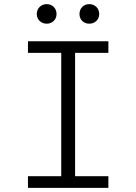

<svg xmlns="http://www.w3.org/2000/svg" viewBox="-20 -903 655 923"><path d="M114.4 -704.6H501V-648.7H341V-55.9H501V0H114.4V-55.9H274.4V-648.7H114.4ZM156.9 -835.4Q156.9 -856.4 170.5 -869.7Q184.1 -883.1 205.1 -883.1Q224.6 -883.1 238.2 -869.7Q251.8 -856.4 251.8 -835.4Q251.8 -815.4 238.2 -802.3Q224.6 -789.2 205.1 -789.2Q184.1 -789.2 170.5 -802.3Q156.9 -815.4 156.9 -835.4ZM362.1 -835.4Q362.1 -856.4 375.4 -869.7Q388.7 -883.1 408.7 -883.1Q429.7 -883.1 443.3 -869.7Q456.9 -856.4 456.9 -835.4Q456.9 -815.4 443.3 -802.3Q429.7 -789.2 408.7 -789.2Q388.7 -789.2 375.4 -802.3Q362.1 -815.4 362.1 -835.4Z"/></svg>

Font: Fira Code Fixed Light
Style: Regular
Weight: 300
Monospace: yes
Designer: Carrois Corporate, Edenspiekermann AG, Nikita Prokopov
Foundry: Carrois Corporate, Edenspiekermann AG, Nikita Prokopov
Version: Version 5.002